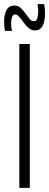

<svg xmlns="http://www.w3.org/2000/svg" viewBox="-55 -914 239 934"><path d="M39 0V-700H90V0ZM-31 -764Q-35 -787 -35 -809Q-35 -844 -23 -865.5Q-11 -887 15 -887Q33 -887 45.5 -875.5Q58 -864 68.5 -849Q79 -834 88.5 -822.5Q98 -811 110 -811Q124 -811 127.5 -828.5Q131 -846 131 -860Q131 -877 127 -894H160Q164 -871 164 -849Q164 -811 152.5 -788.5Q141 -766 114 -766Q98 -766 84.5 -777.5Q71 -789 60 -804.5Q49 -820 38.5 -832Q28 -844 19 -844Q8 -844 3.5 -831Q-1 -818 -1 -801Q-1 -778 4 -764Z"/></svg>

Font: Georama Extra Condensed Light
Style: Regular
Weight: 300
Width: 2
Designer: Jean-Baptiste Levee
Foundry: Production Type
Version: Version 1.000